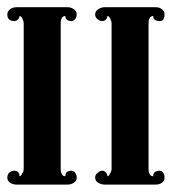

<svg xmlns="http://www.w3.org/2000/svg" viewBox="-20 -499 508 525"><path d="M398.9 -17.2Q398.9 -32.2 417.2 -32.2Q421.8 -32.2 425.9 -27Q429.9 -21.8 429.9 -13.2Q429.9 -4.6 423 0.6Q416.1 5.7 405.7 5.7H266.7Q256.3 5.7 248.3 0.6Q240.2 -4.6 240.2 -13.2Q240.2 -21.8 247.1 -26.4Q252.9 -32.2 259.2 -32.2Q265.5 -32.2 269 -27.6Q273.6 -24.1 273.6 -17.2Q278.2 -17.2 280.5 -24.1Q285.1 -29.9 285.1 -37.9V-434.5Q285.1 -442.5 280.5 -449.4Q278.2 -455.2 273.6 -455.2Q273.6 -449.4 269.5 -445.4Q265.5 -441.4 259.2 -441.4Q252.9 -441.4 246.6 -446.6Q240.2 -451.7 240.2 -459.8Q240.2 -467.8 248.3 -473.6Q256.3 -479.3 266.7 -479.3H405.7Q416.1 -479.3 423 -473.6Q429.9 -467.8 429.9 -459.8Q429.9 -441.4 417.2 -441.4Q398.9 -441.4 398.9 -455.2Q386.2 -455.2 386.2 -434.5V-37.9Q386.2 -17.2 398.9 -17.2ZM158.6 -455.2Q146 -455.2 146 -434.5V-37.9Q146 -17.2 158.6 -17.2Q158.6 -32.2 175.9 -32.2Q180.5 -32.2 185.1 -27Q189.7 -21.8 189.7 -13.2Q189.7 -4.6 182.2 0.6Q174.7 5.7 164.4 5.7H25.3Q14.9 5.7 7.5 0.6Q0 -4.6 0 -13.2Q0 -21.8 5.7 -27Q11.5 -32.2 18.4 -32.2Q33.3 -32.2 33.3 -17.2Q37.9 -17.2 40.2 -24.1Q44.8 -29.9 44.8 -37.9V-434.5Q44.8 -442.5 40.2 -449.4Q37.9 -455.2 33.3 -455.2Q33.3 -449.4 28.7 -445.4Q24.1 -441.4 19.5 -441.4Q0 -441.4 0 -459.8Q0 -467.8 7.5 -473.6Q14.9 -479.3 25.3 -479.3H164.4Q174.7 -479.3 182.2 -473.6Q189.7 -467.8 189.7 -459.8Q189.7 -451.7 185.1 -446.6Q180.5 -441.4 175.9 -441.4Q158.6 -441.4 158.6 -455.2Z"/></svg>

Font: Dhurjati
Style: Regular
Weight: 400
Designer: Purushoth Kumar Guthula
Foundry: Andhrapradesh Society for Knowledge Networks
Version: Version 1.0.5; ttfautohint (v1.2.25-373a) -l 7 -r 28 -G 50 -